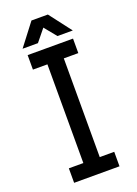

<svg xmlns="http://www.w3.org/2000/svg" viewBox="-166 -955 726 1021"><g transform="rotate(-20 197.0 -444.5)"><path d="M68.4 -722.7V-640.6H150.4V-82H68.4V0H325.2V-82H243.2V-640.6H325.2V-722.7ZM252 -763.7H338.9L243.2 -888.7H150.4ZM141.6 -763.7 243.2 -888.7H150.4L54.7 -763.7Z"/></g></svg>

Font: Giphurs
Style: Regular
Weight: 400
Version: Version 2.010